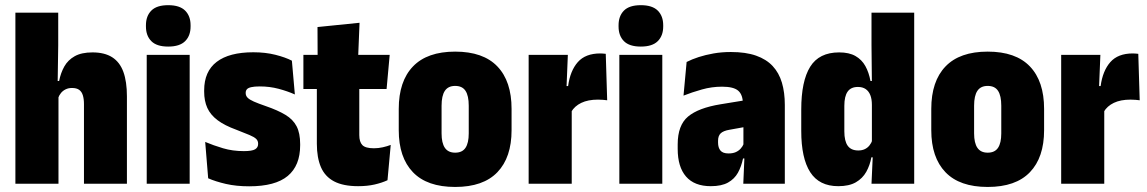

<svg xmlns="http://www.w3.org/2000/svg" viewBox="-20 -710 4432 742"><path d="M304.5 0V-307.5Q304.5 -327.5 300.2 -341.5Q296 -355.5 286 -362.8Q276 -370 258 -370Q244.5 -370 233.8 -364.8Q223 -359.5 215.8 -350.8Q208.5 -342 204.5 -330.5L167.5 -397H208.5Q214.5 -428 228.5 -453Q242.5 -478 268.8 -492.8Q295 -507.5 337.5 -507.5Q384 -507.5 413.5 -488.8Q443 -470 456.8 -432.2Q470.5 -394.5 470.5 -337.5V0ZM39.5 0V-661H205V-535L202.5 -368.5L206 -347V0Z M547 0V-498H713V0ZM630 -530Q585.5 -530 564.8 -551Q544 -572 544 -607.5V-612.5Q544 -648 564.8 -669Q585.5 -690 630 -690Q674.5 -690 695.5 -669Q716.5 -648 716.5 -612.5V-607.5Q716.5 -572 695.5 -551Q674.5 -530 630 -530Z M943 10Q893 10 853 0.8Q813 -8.5 784.5 -21L773 -161.5Q805 -148 842 -137Q879 -126 922.5 -126Q954 -126 965.8 -133Q977.5 -140 977.5 -153.5V-155Q977.5 -166 970 -173.2Q962.5 -180.5 944.2 -188.2Q926 -196 893.5 -208.5Q848 -225 820.8 -245.5Q793.5 -266 781.2 -293Q769 -320 769 -356V-360.5Q769 -434 817.5 -471Q866 -508 959 -508Q1006 -508 1044.5 -498.2Q1083 -488.5 1108 -475.5L1119.5 -345Q1091.5 -357.5 1056.8 -366.8Q1022 -376 984 -376Q963 -376 951 -373.2Q939 -370.5 934.2 -365Q929.5 -359.5 929.5 -351.5V-350Q929.5 -340 936.8 -332.5Q944 -325 961 -317.5Q978 -310 1007 -300Q1053.5 -284 1083 -266.2Q1112.5 -248.5 1126.2 -222Q1140 -195.5 1140 -153V-148.5Q1140 -70 1092 -30Q1044 10 943 10Z M1364 9.5Q1306.5 9.5 1271.2 -9Q1236 -27.5 1220.2 -64.2Q1204.5 -101 1204.5 -154.5V-460H1368.5V-188Q1368.5 -161.5 1380.5 -149.2Q1392.5 -137 1425 -137Q1442.5 -137 1459.2 -140.8Q1476 -144.5 1490 -150L1477.5 -13.5Q1456 -3.5 1427.8 3Q1399.5 9.5 1364 9.5ZM1152.5 -366V-498H1486L1474 -366ZM1207.5 -487.5 1207 -605.5 1369.5 -622 1364 -487.5Z M1739 12.5Q1630.5 12.5 1575.8 -44.5Q1521 -101.5 1521 -207V-289Q1521 -396 1576 -453.2Q1631 -510.5 1739 -510.5Q1847.5 -510.5 1902.2 -453.2Q1957 -396 1957 -289V-207Q1957 -101.5 1902.2 -44.5Q1847.5 12.5 1739 12.5ZM1739 -120Q1766.5 -120 1779 -138.8Q1791.5 -157.5 1791.5 -194.5V-301.5Q1791.5 -340 1779 -359Q1766.5 -378 1739 -378Q1712 -378 1699.2 -359Q1686.5 -340 1686.5 -301.5V-194.5Q1686.5 -157.5 1699.2 -138.8Q1712 -120 1739 -120Z M2187.5 -277.5 2133 -377.5H2175.5Q2183.5 -436.5 2213 -470Q2242.5 -503.5 2300 -503.5Q2305.5 -503.5 2310.2 -503Q2315 -502.5 2321 -502L2326.5 -322.5Q2320 -323.5 2310.2 -324.2Q2300.5 -325 2291 -325Q2252.5 -325 2226.5 -312.5Q2200.5 -300 2187.5 -277.5ZM2023 0V-498H2174.5L2168 -339.5H2189.5V0Z M2373.5 0V-498H2539.5V0ZM2456.5 -530Q2412 -530 2391.2 -551Q2370.5 -572 2370.5 -607.5V-612.5Q2370.5 -648 2391.2 -669Q2412 -690 2456.5 -690Q2501 -690 2522 -669Q2543 -648 2543 -612.5V-607.5Q2543 -572 2522 -551Q2501 -530 2456.5 -530Z M2852.5 0 2857.5 -117 2853 -119V-293.5L2851 -308.5Q2851 -343.5 2833.2 -359.2Q2815.5 -375 2770.5 -375Q2730.5 -375 2692.5 -364.2Q2654.5 -353.5 2621.5 -340.5L2633.5 -470.5Q2654 -481 2680.2 -489.5Q2706.5 -498 2737.8 -503.5Q2769 -509 2804.5 -509Q2862 -509 2901.8 -495Q2941.5 -481 2966 -454.8Q2990.5 -428.5 3001.8 -390.5Q3013 -352.5 3013 -304.5V0ZM2727 9.5Q2663.5 9.5 2631.2 -27.8Q2599 -65 2599 -134.5V-152Q2599 -226 2639 -259.5Q2679 -293 2764.5 -307L2865.5 -323.5L2879.5 -223L2799 -208.5Q2775.5 -204.5 2765.2 -194.8Q2755 -185 2755 -166V-159Q2755 -139.5 2764.2 -128.2Q2773.5 -117 2795.5 -117Q2812 -117 2823.2 -122Q2834.5 -127 2842.2 -135.5Q2850 -144 2854 -154L2875 -97.5H2851.5Q2845 -66.5 2831.8 -42.5Q2818.5 -18.5 2793.5 -4.5Q2768.5 9.5 2727 9.5Z M3219.5 9.5Q3146 9.5 3111.2 -44.5Q3076.5 -98.5 3076.5 -204V-286.5Q3076.5 -396.5 3111 -452Q3145.5 -507.5 3223 -507.5Q3261.5 -507.5 3286 -493.5Q3310.5 -479.5 3324.2 -454.8Q3338 -430 3344 -397H3383.5L3349.5 -304.5Q3349.5 -327 3343.5 -342.2Q3337.5 -357.5 3325.5 -365.8Q3313.5 -374 3295.5 -374Q3268.5 -374 3255.8 -356Q3243 -338 3243 -301V-202.5Q3243 -165 3256 -146.8Q3269 -128.5 3297 -128.5Q3311 -128.5 3321.8 -133.5Q3332.5 -138.5 3340 -147.8Q3347.5 -157 3351.5 -169L3384.5 -102H3347.5Q3342 -71.5 3327.8 -46Q3313.5 -20.5 3287.5 -5.5Q3261.5 9.5 3219.5 9.5ZM3348 0 3353.5 -121 3349.5 -142.5V-365V-387L3348 -535V-661H3513V0Z M3797 12.5Q3688.5 12.5 3633.8 -44.5Q3579 -101.5 3579 -207V-289Q3579 -396 3634 -453.2Q3689 -510.5 3797 -510.5Q3905.5 -510.5 3960.2 -453.2Q4015 -396 4015 -289V-207Q4015 -101.5 3960.2 -44.5Q3905.5 12.5 3797 12.5ZM3797 -120Q3824.5 -120 3837 -138.8Q3849.5 -157.5 3849.5 -194.5V-301.5Q3849.5 -340 3837 -359Q3824.5 -378 3797 -378Q3770 -378 3757.2 -359Q3744.5 -340 3744.5 -301.5V-194.5Q3744.5 -157.5 3757.2 -138.8Q3770 -120 3797 -120Z M4245.5 -277.5 4191 -377.5H4233.5Q4241.5 -436.5 4271 -470Q4300.5 -503.5 4358 -503.5Q4363.5 -503.5 4368.2 -503Q4373 -502.5 4379 -502L4384.5 -322.5Q4378 -323.5 4368.2 -324.2Q4358.5 -325 4349 -325Q4310.5 -325 4284.5 -312.5Q4258.5 -300 4245.5 -277.5ZM4081 0V-498H4232.5L4226 -339.5H4247.5V0Z"/></svg>

Font: Anek Odia SemiCondensed ExtraBold
Style: Regular
Weight: 800
Width: 4
Designer: Yesha Goshar & Mahesh Sahu (Odia), Yesha Goshar (Latin)
Foundry: Ek Type
Version: Version 1.003